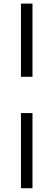

<svg xmlns="http://www.w3.org/2000/svg" viewBox="-20 -760 290 1040"><path d="M156 -344H93.5V-740.5H156ZM93.5 259.5V-147.5H156V259.5Z"/></svg>

Font: Newsreader 16pt Medium
Style: Regular
Weight: 500
Designer: Hugues Gentile
Foundry: Production Type
Version: Version 1.003